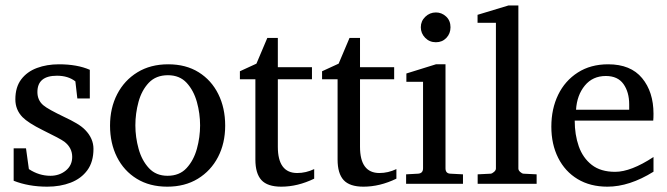

<svg xmlns="http://www.w3.org/2000/svg" viewBox="-20 -703 2481 714"><path d="M327.6 -149.4Q327.6 -101.1 304.9 -70.1Q282.2 -39.1 243.2 -23.9Q204.1 -8.8 155.8 -8.8Q120.6 -8.8 89.4 -14.4Q58.1 -20 30.8 -30.8V-151.4H76.7L87.4 -74.2Q125 -49.3 167.5 -49.3Q200.7 -49.3 224.6 -68.6Q248.5 -87.9 248.5 -119.6Q248.5 -153.3 219.7 -175.8Q211.9 -181.6 191.7 -192.4Q171.4 -203.1 138.7 -219.2Q84.5 -246.1 63.5 -267.6Q37.1 -294.9 37.1 -333.5Q37.1 -378.9 58.8 -407.7Q80.6 -436.5 117.4 -450.2Q154.3 -463.9 199.2 -463.9Q267.1 -463.9 314 -443.4V-336.9H267.6L260.3 -400.4Q233.4 -421.4 191.9 -421.4Q119.1 -421.4 119.1 -360.8Q119.1 -330.6 140.6 -312Q150.4 -303.7 169.9 -293Q189.5 -282.2 218.8 -268.1Q245.1 -255.9 264.9 -244.1Q284.7 -232.4 296.9 -219.7Q327.6 -188 327.6 -149.4Z M817.4 -235.8Q817.4 -170.4 790.8 -119.1Q764.2 -67.9 715.8 -38.3Q667.5 -8.8 602.1 -8.8Q536.6 -8.8 488.8 -38.1Q440.9 -67.4 415 -118.9Q389.2 -170.4 389.2 -235.8Q389.2 -301.3 415.8 -352.8Q442.4 -404.3 491 -434.1Q539.6 -463.9 605.5 -463.9Q671.4 -463.9 718.8 -434.3Q766.1 -404.8 791.7 -353.3Q817.4 -301.8 817.4 -235.8ZM724.1 -236.8Q724.1 -280.8 712.2 -323.7Q700.2 -366.7 674.1 -395Q647.9 -423.3 604.5 -423.3Q560.1 -423.3 533.4 -395.3Q506.8 -367.2 495.1 -324.2Q483.4 -281.2 483.4 -236.8Q483.4 -192.9 495.4 -149.7Q507.3 -106.4 533.7 -77.9Q560.1 -49.3 603 -49.3Q647.5 -49.3 673.8 -77.9Q700.2 -106.4 712.2 -149.7Q724.1 -192.9 724.1 -236.8Z M1148.4 -38.6Q1086.9 -8.8 1025.9 -8.8Q974.6 -8.8 952.1 -33.4Q929.7 -58.1 929.7 -109.4V-408.2H872.1V-438L933.6 -466.3L974.1 -562H1013.2V-453.1H1140.1V-408.2H1013.2V-157.2Q1013.2 -59.6 1085.4 -59.6Q1117.7 -59.6 1148.4 -74.2Z M1454.1 -38.6Q1392.6 -8.8 1331.5 -8.8Q1280.3 -8.8 1257.8 -33.4Q1235.4 -58.1 1235.4 -109.4V-408.2H1177.7V-438L1239.3 -466.3L1279.8 -562H1318.8V-453.1H1445.8V-408.2H1318.8V-157.2Q1318.8 -59.6 1391.1 -59.6Q1423.3 -59.6 1454.1 -74.2Z M1655.3 -601.6Q1655.3 -578.1 1639.9 -562Q1624.5 -545.9 1601.1 -545.9Q1577.1 -545.9 1561 -562.5Q1544.9 -579.1 1544.9 -601.6Q1544.9 -624.5 1561.5 -640.6Q1578.1 -656.7 1601.1 -656.7Q1622.6 -656.7 1638.9 -641.6Q1655.3 -626.5 1655.3 -601.6ZM1701.7 -19.5H1490.2V-54.7L1534.2 -57.1Q1553.2 -58.1 1553.2 -77.1V-398.9H1491.2V-429.7L1601.1 -463.9H1636.7V-77.1Q1636.7 -57.6 1655.3 -57.1L1701.7 -54.7Z M1975.6 -19.5H1756.3V-54.7L1804.7 -57.1Q1810.1 -57.6 1817.1 -63.7Q1824.2 -69.8 1824.2 -76.2V-618.2H1755.9V-647.9L1870.6 -682.6H1907.7V-76.2Q1907.7 -69.8 1914.3 -63.7Q1920.9 -57.6 1926.8 -57.1L1975.6 -54.7Z M2410.2 -64.5Q2320.8 -8.8 2238.8 -8.8Q2174.8 -8.8 2127.9 -37.1Q2081.1 -65.4 2055.7 -116Q2030.3 -166.5 2030.3 -231.9Q2030.3 -298.3 2055.7 -350.6Q2081.1 -402.8 2128.7 -433.3Q2176.3 -463.9 2241.7 -463.9Q2325.2 -463.9 2367.7 -412.6Q2410.2 -361.3 2410.2 -279.8Q2410.2 -271 2409.9 -264.6Q2409.7 -258.3 2409.2 -254.4H2117.2Q2117.2 -202.1 2132.3 -158.9Q2147.5 -115.7 2180.7 -89.8Q2213.9 -64 2267.6 -64Q2326.2 -64 2410.2 -119.1ZM2319.8 -294.9V-314.9Q2319.8 -360.4 2298.6 -390.4Q2277.3 -420.4 2232.9 -420.4Q2184.1 -420.4 2154.8 -384.8Q2125.5 -349.1 2122.1 -294.9Z"/></svg>

Font: Annapurna SIL
Style: Regular
Weight: 400
Designer: Peter Martin, Annie Olsen
Foundry: SIL International
Version: Version 2.000